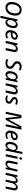

<svg xmlns="http://www.w3.org/2000/svg" viewBox="3829 -4629 1039 8737"><g transform="rotate(90 4348.5 -260.5)"><path d="M333.5 9.8Q247.6 9.8 188.7 -24.4Q129.9 -58.6 99.9 -120.6Q69.8 -182.6 69.8 -266.6Q69.8 -326.2 80.6 -383.1Q91.3 -439.9 112.3 -491.2Q133.3 -542.5 164.3 -585.2Q195.3 -627.9 235.8 -659.2Q276.4 -690.4 325.9 -707.8Q375.5 -725.1 434.6 -725.1Q557.1 -725.1 624.3 -651.1Q691.4 -577.1 691.4 -447.3Q691.4 -388.7 681.6 -332Q671.9 -275.4 652.3 -224.4Q632.8 -173.3 603 -130.6Q573.2 -87.9 533.7 -56.4Q494.1 -24.9 444.3 -7.6Q394.5 9.8 333.5 9.8ZM338.4 -76.7Q377.4 -76.7 410.9 -90.3Q444.3 -104 471.9 -128.9Q499.5 -153.8 521 -187.7Q542.5 -221.7 557.4 -263.2Q572.3 -304.7 579.8 -351.3Q587.4 -397.9 587.4 -447.8Q587.4 -537.6 545.2 -588.1Q502.9 -638.7 426.8 -638.7Q387.7 -638.7 353.5 -625.2Q319.3 -611.8 291.3 -586.9Q263.2 -562 241.2 -528.1Q219.2 -494.1 204.1 -452.6Q189 -411.1 181.2 -364.5Q173.3 -317.9 173.3 -268.1Q173.3 -208 192.9 -165Q212.4 -122.1 249.3 -99.4Q286.1 -76.7 338.4 -76.7Z M698.7 239.3 863.3 -538.1H940.9L929.2 -439H932.6Q954.1 -467.8 980.5 -492.4Q1006.8 -517.1 1038.8 -532Q1070.8 -546.9 1108.9 -546.9Q1151.9 -546.9 1185.1 -526.6Q1218.3 -506.3 1237.5 -464.8Q1256.8 -423.3 1256.8 -359.4Q1256.8 -303.2 1245.4 -249.3Q1233.9 -195.3 1211.9 -148.4Q1189.9 -101.6 1158.2 -65.9Q1126.5 -30.3 1085.9 -10.3Q1045.4 9.8 997.1 9.8Q960.4 9.8 934.3 -2.9Q908.2 -15.6 890.6 -36.6Q873 -57.6 861.3 -82.5H857.4Q855 -59.1 850.6 -28.8Q846.2 1.5 840.8 25.4L795.4 239.3ZM986.3 -70.3Q1017.1 -70.3 1043.5 -86.7Q1069.8 -103 1090.8 -131.3Q1111.8 -159.7 1126.7 -196.5Q1141.6 -233.4 1149.4 -275.1Q1157.2 -316.9 1157.2 -359.4Q1157.2 -412.6 1136.2 -439.7Q1115.2 -466.8 1073.7 -466.8Q1050.3 -466.8 1027.3 -455.1Q1004.4 -443.4 983.9 -422.6Q963.4 -401.9 946 -374.3Q928.7 -346.7 916.3 -314.2Q903.8 -281.7 896.7 -246.8Q889.6 -211.9 889.6 -176.8Q889.6 -128.9 913.8 -99.6Q938 -70.3 986.3 -70.3Z M1552.2 9.8Q1491.2 9.8 1446.5 -14.2Q1401.9 -38.1 1377.4 -83.7Q1353 -129.4 1353 -194.3Q1353 -260.3 1372.1 -323.2Q1391.1 -386.2 1427.2 -437Q1463.4 -487.8 1514.6 -517.8Q1565.9 -547.9 1630.9 -547.9Q1709 -547.9 1749 -512.7Q1789.1 -477.5 1789.1 -418Q1789.1 -377 1770.3 -342.5Q1751.5 -308.1 1712.4 -283Q1673.3 -257.8 1614.3 -243.9Q1555.2 -230 1474.1 -230H1454.1Q1453.1 -222.2 1452.6 -212.9Q1452.1 -203.6 1452.1 -195.3Q1452.1 -136.2 1481.9 -102.3Q1511.7 -68.4 1570.3 -68.4Q1609.9 -68.4 1644.5 -79.1Q1679.2 -89.8 1719.2 -108.9V-28.8Q1681.2 -11.2 1642.6 -0.7Q1604 9.8 1552.2 9.8ZM1466.8 -304.7H1481.4Q1542.5 -304.7 1590.3 -315.9Q1638.2 -327.1 1666.3 -351.1Q1694.3 -375 1694.3 -412.1Q1694.3 -438.5 1677 -454.6Q1659.7 -470.7 1625 -470.7Q1592.8 -470.7 1561.5 -450.9Q1530.3 -431.2 1505.1 -393.8Q1480 -356.4 1466.8 -304.7Z M1841.3 0 1956.1 -539.6H2038.1L2025.9 -437H2027.8Q2046.9 -464.4 2072.8 -490.2Q2098.6 -516.1 2132.6 -533Q2166.5 -549.8 2209.5 -549.8Q2253.4 -549.8 2284.4 -533.2Q2315.4 -516.6 2331.8 -485.4Q2348.1 -454.1 2348.1 -410.2Q2348.1 -388.7 2344.7 -365.7Q2341.3 -342.8 2337.4 -323.2L2267.6 0H2166L2236.8 -333Q2241.2 -354 2243.7 -369.4Q2246.1 -384.8 2246.1 -397.9Q2246.1 -431.2 2229 -448Q2211.9 -464.8 2178.2 -464.8Q2143.1 -464.8 2106.7 -439.5Q2070.3 -414.1 2040 -362.8Q2009.8 -311.5 1992.7 -233.4L1942.9 0Z M2849.1 9.8Q2795.9 9.8 2754.6 1Q2713.4 -7.8 2680.2 -24.9V-119.6Q2714.4 -101.6 2756.1 -88.4Q2797.9 -75.2 2850.1 -75.2Q2881.3 -75.2 2909.9 -82.3Q2938.5 -89.4 2960.4 -104.2Q2982.4 -119.1 2995.1 -142.3Q3007.8 -165.5 3007.8 -196.8Q3007.8 -225.6 2995.6 -246.8Q2983.4 -268.1 2958.5 -287.8Q2933.6 -307.6 2894.5 -330.1Q2859.4 -352.1 2830.1 -377Q2800.8 -401.9 2783.4 -435.3Q2766.1 -468.8 2766.1 -515.6Q2766.1 -564.9 2784.4 -603.5Q2802.7 -642.1 2835.2 -669.2Q2867.7 -696.3 2910.6 -710.2Q2953.6 -724.1 3002.9 -724.1Q3059.1 -724.1 3101.8 -712.6Q3144.5 -701.2 3184.6 -681.2L3147.5 -599.6Q3117.7 -615.2 3080.3 -626.5Q3043 -637.7 3002.9 -637.7Q2975.1 -637.7 2950.9 -630.4Q2926.8 -623 2908.4 -608.2Q2890.1 -593.3 2880.1 -572Q2870.1 -550.8 2870.1 -522.5Q2870.1 -492.2 2881.6 -471.9Q2893.1 -451.7 2915.5 -435.1Q2938 -418.5 2970.7 -398.9Q3013.2 -373.5 3044.4 -347.2Q3075.7 -320.8 3093 -287.4Q3110.4 -253.9 3110.4 -206.1Q3110.4 -151.9 3090.8 -111.3Q3071.3 -70.8 3036.1 -43.9Q3001 -17.1 2953.4 -3.7Q2905.8 9.8 2849.1 9.8Z M3365.7 9.8Q3323.2 9.8 3289.8 -11Q3256.3 -31.7 3237.3 -73.2Q3218.3 -114.7 3218.3 -177.2Q3218.3 -234.9 3230.5 -289.1Q3242.7 -343.3 3265.4 -390.1Q3288.1 -437 3320.1 -472.4Q3352.1 -507.8 3392.3 -527.8Q3432.6 -547.9 3479 -547.9Q3515.1 -547.9 3541.5 -535.2Q3567.9 -522.5 3585.9 -501.2Q3604 -480 3614.3 -455.1H3619.1L3649.4 -538.1H3724.1L3610.4 0H3534.2L3546.9 -95.2H3543Q3521.5 -67.4 3494.6 -43.5Q3467.8 -19.5 3435.5 -4.9Q3403.3 9.8 3365.7 9.8ZM3399.9 -70.3Q3435.5 -70.3 3469.7 -96.9Q3503.9 -123.5 3530.5 -168.5Q3557.1 -213.4 3570.8 -268.6Q3577.6 -294.9 3580.1 -317.9Q3582.5 -340.8 3582.5 -362.3Q3582.5 -408.7 3558.1 -437.7Q3533.7 -466.8 3491.2 -466.8Q3461.4 -466.8 3435.1 -450.9Q3408.7 -435.1 3387.2 -407.2Q3365.7 -379.4 3350.3 -343Q3335 -306.6 3326.4 -264.2Q3317.9 -221.7 3317.9 -177.7Q3317.9 -125 3339.4 -97.7Q3360.8 -70.3 3399.9 -70.3Z M3767.1 0 3881.8 -539.6H3963.9L3951.7 -437H3953.6Q3972.7 -464.4 3998.5 -490.2Q4024.4 -516.1 4058.3 -533Q4092.3 -549.8 4135.3 -549.8Q4179.2 -549.8 4210.2 -533.2Q4241.2 -516.6 4257.6 -485.4Q4273.9 -454.1 4273.9 -410.2Q4273.9 -388.7 4270.5 -365.7Q4267.1 -342.8 4263.2 -323.2L4193.4 0H4091.8L4162.6 -333Q4167 -354 4169.4 -369.4Q4171.9 -384.8 4171.9 -397.9Q4171.9 -431.2 4154.8 -448Q4137.7 -464.8 4104 -464.8Q4068.8 -464.8 4032.5 -439.5Q3996.1 -414.1 3965.8 -362.8Q3935.5 -311.5 3918.5 -233.4L3868.7 0Z M4487.3 9.8Q4437.5 9.8 4400.1 0.5Q4362.8 -8.8 4334 -23.9V-110.4Q4362.3 -93.8 4401.9 -80.6Q4441.4 -67.4 4483.4 -67.4Q4520.5 -67.4 4546.1 -77.4Q4571.8 -87.4 4585.4 -105.5Q4599.1 -123.5 4599.1 -148.4Q4599.1 -167.5 4590.8 -181.6Q4582.5 -195.8 4562.7 -210.2Q4543 -224.6 4509.3 -243.2Q4472.7 -263.7 4447.3 -284.9Q4421.9 -306.2 4408.7 -331.8Q4395.5 -357.4 4395.5 -391.6Q4395.5 -439.9 4418.7 -474.9Q4441.9 -509.8 4484.1 -528.8Q4526.4 -547.9 4583.5 -547.9Q4631.8 -547.9 4673.6 -536.9Q4715.3 -525.9 4748 -509.3L4716.3 -434.1Q4689.9 -447.8 4657.2 -458.3Q4624.5 -468.8 4584.5 -468.8Q4543.9 -468.8 4518.8 -450.2Q4493.7 -431.6 4493.7 -399.4Q4493.7 -382.3 4501.5 -368.7Q4509.3 -355 4528.3 -341.6Q4547.4 -328.1 4580.6 -310.1Q4613.8 -291 4640.6 -270.8Q4667.5 -250.5 4683.1 -224.1Q4698.7 -197.8 4698.7 -159.7Q4698.7 -105 4672.9 -67.1Q4647 -29.3 4599.6 -9.8Q4552.2 9.8 4487.3 9.8Z M5065.4 0 5216.3 -713.9H5353.5L5417 -136.2H5420.9L5732.4 -713.9H5878.9L5730 0H5633.8L5721.7 -417Q5730 -455.6 5738.5 -491.5Q5747.1 -527.3 5754.9 -558.6Q5762.7 -589.8 5769 -612.8H5766.6L5433.1 0H5350.1L5282.2 -612.3H5278.3Q5275.9 -591.8 5271 -559.3Q5266.1 -526.9 5259.8 -490Q5253.4 -453.1 5246.1 -418.9L5157.7 0Z M6123 9.8Q6062 9.8 6017.3 -14.2Q5972.7 -38.1 5948.2 -83.7Q5923.8 -129.4 5923.8 -194.3Q5923.8 -260.3 5942.9 -323.2Q5961.9 -386.2 5998 -437Q6034.2 -487.8 6085.4 -517.8Q6136.7 -547.9 6201.7 -547.9Q6279.8 -547.9 6319.8 -512.7Q6359.9 -477.5 6359.9 -418Q6359.9 -377 6341.1 -342.5Q6322.3 -308.1 6283.2 -283Q6244.1 -257.8 6185.1 -243.9Q6126 -230 6044.9 -230H6024.9Q6023.9 -222.2 6023.4 -212.9Q6022.9 -203.6 6022.9 -195.3Q6022.9 -136.2 6052.7 -102.3Q6082.5 -68.4 6141.1 -68.4Q6180.7 -68.4 6215.3 -79.1Q6250 -89.8 6290 -108.9V-28.8Q6252 -11.2 6213.4 -0.7Q6174.8 9.8 6123 9.8ZM6037.6 -304.7H6052.2Q6113.3 -304.7 6161.1 -315.9Q6209 -327.1 6237.1 -351.1Q6265.1 -375 6265.1 -412.1Q6265.1 -438.5 6247.8 -454.6Q6230.5 -470.7 6195.8 -470.7Q6163.6 -470.7 6132.3 -450.9Q6101.1 -431.2 6075.9 -393.8Q6050.8 -356.4 6037.6 -304.7Z M6583.5 9.8Q6541 9.8 6507.6 -10.5Q6474.1 -30.8 6455.1 -72.3Q6436 -113.8 6436 -177.2Q6436 -233.9 6447.8 -287.8Q6459.5 -341.8 6481.4 -388.7Q6503.4 -435.5 6535.4 -471.2Q6567.4 -506.8 6608.2 -526.9Q6648.9 -546.9 6697.3 -546.9Q6733.9 -546.9 6759.5 -533.9Q6785.2 -521 6802.7 -500.2Q6820.3 -479.5 6831.1 -455.1H6835.9Q6837.9 -472.7 6840.6 -493.4Q6843.3 -514.2 6847.2 -536.6Q6851.1 -559.1 6856 -581.5L6893.6 -759.8H6990.7L6829.6 0H6751.5L6763.7 -95.2H6759.8Q6737.3 -66.9 6710.9 -43Q6684.6 -19 6653.1 -4.6Q6621.6 9.8 6583.5 9.8ZM6619.6 -70.3Q6642.6 -70.3 6665 -82Q6687.5 -93.8 6708 -114.5Q6728.5 -135.3 6745.6 -162.8Q6762.7 -190.4 6775.6 -222.9Q6788.6 -255.4 6795.7 -290.3Q6802.7 -325.2 6802.7 -360.4Q6802.7 -408.7 6779.5 -437.7Q6756.3 -466.8 6707 -466.8Q6676.8 -466.8 6650.4 -450.4Q6624 -434.1 6602.8 -405.8Q6581.5 -377.4 6566.7 -340.6Q6551.8 -303.7 6543.7 -262Q6535.6 -220.2 6535.6 -177.7Q6535.6 -125 6556.9 -97.7Q6578.1 -70.3 6619.6 -70.3Z M6996.6 0 7110.8 -538.1H7208.5L7094.2 0ZM7186.5 -625Q7164.1 -625 7148.9 -637.2Q7133.8 -649.4 7133.8 -673.3Q7133.8 -692.4 7141.4 -707.8Q7148.9 -723.1 7163.3 -731.9Q7177.7 -740.7 7198.2 -740.7Q7221.7 -740.7 7235.1 -729.2Q7248.5 -717.8 7248.5 -694.3Q7248.5 -663.1 7230.7 -644Q7212.9 -625 7186.5 -625Z M7424.3 9.8Q7382.3 9.8 7351.8 -6.3Q7321.3 -22.5 7305.4 -53.5Q7289.6 -84.5 7289.6 -128.9Q7289.6 -149.4 7292.5 -171.6Q7295.4 -193.8 7299.8 -217.8L7368.7 -538.1H7466.8L7395.5 -204.6Q7391.6 -185.1 7389.4 -168.9Q7387.2 -152.8 7387.2 -140.6Q7387.2 -106.9 7404.1 -88.6Q7420.9 -70.3 7456.5 -70.3Q7492.7 -70.3 7529.5 -96.2Q7566.4 -122.1 7597.2 -174.3Q7627.9 -226.6 7644.5 -304.7L7693.8 -538.1H7790.5L7676.8 0H7598.6L7610.8 -103H7606.4Q7586.9 -75.7 7561 -49.8Q7535.2 -23.9 7501.5 -7.1Q7467.8 9.8 7424.3 9.8Z M7843.3 0 7957.5 -538.1H8035.2L8023.4 -435.1H8027.8Q8046.4 -462.4 8071.5 -488Q8096.7 -513.7 8129.2 -530.8Q8161.6 -547.9 8202.6 -547.9Q8258.8 -547.9 8288.6 -515.9Q8318.4 -483.9 8324.7 -428.2H8328.1Q8347.7 -459 8374.8 -486.3Q8401.9 -513.7 8436 -530.8Q8470.2 -547.9 8511.2 -547.9Q8574.7 -547.9 8608.4 -512Q8642.1 -476.1 8642.1 -410.2Q8642.1 -388.2 8639.4 -367.2Q8636.7 -346.2 8631.3 -323.7L8563 0H8464.8L8535.6 -332.5Q8540 -353 8542.2 -368.9Q8544.4 -384.8 8544.4 -398.4Q8544.4 -430.7 8528.3 -448.7Q8512.2 -466.8 8478.5 -466.8Q8452.6 -466.8 8426.5 -452.1Q8400.4 -437.5 8376.5 -408.9Q8352.5 -380.4 8333.3 -338.1Q8314 -295.9 8302.2 -241.2L8251.5 0H8153.8L8224.1 -331.5Q8228.5 -352.5 8230.7 -368.4Q8232.9 -384.3 8232.9 -396Q8232.9 -429.7 8217.8 -448.2Q8202.6 -466.8 8168.9 -466.8Q8143.6 -466.8 8117.2 -452.4Q8090.8 -438 8066.7 -408.7Q8042.5 -379.4 8022.5 -335.9Q8002.4 -292.5 7990.2 -233.4L7940.9 0Z"/></g></svg>

Font: Open Sans Medium
Style: Italic
Weight: 500
Italic angle: -12°
Designer: Monotype Design Team
Foundry: Monotype Imaging Inc.
Version: Version 3.000